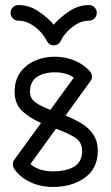

<svg xmlns="http://www.w3.org/2000/svg" viewBox="-20 -737 439 762"><path d="M37 -66Q31 -75 31 -85Q31 -85 31 -85Q31 -96 38 -105L143 -249Q99 -268 68.5 -296Q38 -324 38 -373Q38 -418 60 -449Q82 -480 118.5 -496Q155 -512 197 -512Q239 -512 276 -496.5Q313 -481 336 -455Q345 -445 345 -433Q345 -423 338 -414L240 -278Q274 -265 303 -247.5Q332 -230 350 -203.5Q368 -177 368 -137Q368 -69 317 -32Q266 5 190 5Q141 5 100.5 -14Q60 -33 37 -66ZM99 -373Q99 -346 121 -330.5Q143 -315 180 -301L273 -429Q243 -450 197 -450Q154 -450 126.5 -431.5Q99 -413 99 -373ZM306 -137Q306 -173 278 -191Q250 -209 202 -226L101 -86Q134 -57 190 -57Q245 -57 275.5 -76.5Q306 -96 306 -137ZM166 -574Q158 -591 141 -610Q124 -629 101 -642Q78 -655 53 -655Q40 -655 31 -664Q22 -673 22 -686Q22 -699 31 -708Q40 -717 53 -717Q96 -717 133.5 -691.5Q171 -666 193 -639Q216 -666 253.5 -691.5Q291 -717 333 -717Q346 -717 355 -708Q364 -699 364 -686Q364 -673 355 -664Q346 -655 333 -655Q308 -655 285.5 -642Q263 -629 245.5 -610Q228 -591 221 -574Q212 -557 193 -557Q175 -557 166 -574Z"/></svg>

Font: Libertine Sup Medium
Style: Regular
Weight: 500
Designer: Bastien Sozeau
Foundry: NBR — Bastien Sozeau
Version: Version 2.003; ttfautohint (v1.8.4.7-5d5b);gftools[0.9.33]